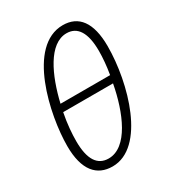

<svg xmlns="http://www.w3.org/2000/svg" viewBox="-140 -621 649 714"><g transform="rotate(-30 185.0 -264.0)"><path d="M136 10C276 10 343 -229 343 -387C343 -490 304 -538 237 -538C84 -538 27 -271 27 -140C27 -36 69 10 136 10ZM297 -289H84C109 -396 158 -505 234 -505C281 -505 306 -466 306 -388C306 -359 303 -324 297 -289ZM138 -23C90 -23 65 -61 65 -139C65 -170 68 -212 77 -257H291C270 -144 220 -23 138 -23Z"/></g></svg>

Font: Noto Sans ExtraCondensed ExtraLight
Style: Italic
Weight: 200
Width: 2
Italic angle: -12°
Designer: Monotype Design Team
Foundry: Monotype Imaging Inc.
Version: Version 2.013